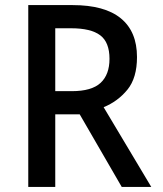

<svg xmlns="http://www.w3.org/2000/svg" viewBox="-20 -734 640 754"><path d="M91 0V-714H265Q391 -714 454.5 -662Q518 -610 518 -510Q518 -428 480.5 -382Q443 -336 387 -313L574 0H458L293 -285H197V0ZM262 -376Q340 -376 375 -408.5Q410 -441 410 -503Q410 -568 373.5 -595.5Q337 -623 259 -623H197V-376Z"/></svg>

Font: Noto Sans Mono Medium
Style: Regular
Weight: 500
Designer: Monotype Design Team
Foundry: Monotype Imaging Inc.
Version: Version 2.014